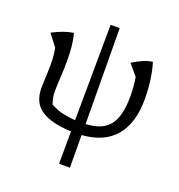

<svg xmlns="http://www.w3.org/2000/svg" viewBox="-141 -718 958 1030"><g transform="rotate(20 338.0 -203.5)"><path d="M310 194 311 9Q200 5 141 -33Q82 -71 82 -156Q82 -170 83 -193.5Q84 -217 85 -244Q86 -271 86 -293Q86 -346 77 -385L26 -451Q61 -469 89 -479Q117 -489 145 -493Q154 -459 158 -423Q162 -387 162 -342Q162 -293 159 -247.5Q156 -202 156 -166Q156 -143 159 -127.5Q162 -112 169 -92Q201 -75 234 -66.5Q267 -58 311 -55L315 -601H367L371 -55Q465 -59 505.5 -111Q546 -163 546 -277Q546 -304 543.5 -332.5Q541 -361 537 -384L485 -446Q519 -467 543.5 -477.5Q568 -488 596 -492Q609 -452 616.5 -397Q624 -342 624 -289Q624 -152 560.5 -76.5Q497 -1 371 8L372 194Z"/></g></svg>

Font: Piazzolla
Style: Regular
Weight: 400
Designer: Juan Pablo del Peral
Foundry: Huerta Tipografica
Version: Version 1.330